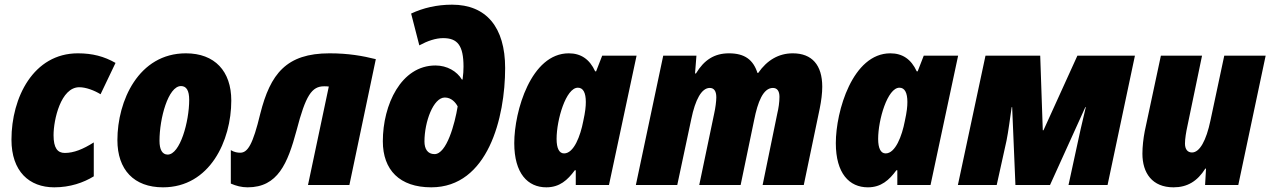

<svg xmlns="http://www.w3.org/2000/svg" viewBox="-20 -791 5432 821"><path d="M212 10C280 10 337 -10 381 -37V-182C335 -153 296 -137 257 -137C226 -137 209 -158 209 -213C209 -279 240 -418 319 -418C348 -418 384 -404 410 -388L474 -522C425 -550 375 -563 313 -563C123 -563 29 -374 29 -194C29 -58 105 10 212 10Z M677 10C877 10 969 -189 969 -361C969 -487 898 -563 775 -563C572 -563 482 -359 482 -192C482 -65 553 10 677 10ZM697 -130C674 -130 662 -151 662 -189C662 -284 699 -423 754 -423C777 -423 789 -404 789 -364C789 -271 750 -130 697 -130Z M1039 10C1168 10 1210 -92 1248 -233C1287 -383 1313 -422 1366 -422C1372 -422 1379 -422 1386 -421L1297 0H1474L1587 -538C1531 -552 1470 -563 1389 -563C1204 -563 1136 -475 1093 -305C1061 -172 1039 -138 1007 -138C996 -138 982 -140 967 -149V-6C990 4 1013 10 1039 10Z M1824 10C2067 10 2140 -289 2140 -500C2140 -675 2059 -771 1913 -771C1848 -771 1789 -757 1738 -733L1773 -597C1808 -616 1843 -628 1875 -628C1936 -628 1962 -597 1962 -506C1962 -491 1961 -472 1958 -451H1955C1934 -486 1892 -511 1842 -511C1695 -511 1617 -343 1617 -187C1617 -64 1689 10 1824 10ZM1838 -132C1808 -132 1795 -155 1795 -186C1795 -270 1833 -374 1882 -374C1910 -374 1928 -353 1937 -336C1925 -262 1890 -132 1838 -132Z M2316 10C2373 10 2407 -21 2438 -63H2442V0H2584L2702 -553H2555L2529 -486H2525C2501 -538 2464 -563 2412 -563C2251 -563 2179 -316 2179 -179C2179 -49 2237 10 2316 10ZM2392 -135C2371 -135 2360 -157 2360 -197C2360 -279 2400 -416 2451 -416C2474 -416 2485 -394 2485 -355C2485 -336 2483 -314 2474 -273C2462 -210 2434 -135 2392 -135Z M2699 0H2876L2936 -282C2953 -365 2980 -415 3015 -415C3032 -415 3043 -403 3043 -375C3043 -358 3039 -328 3034 -306L2970 0H3147L3205 -279C3220 -354 3243 -415 3285 -415C3303 -415 3313 -402 3313 -377C3313 -354 3309 -327 3304 -307L3241 0H3417L3485 -326C3492 -360 3496 -393 3496 -420C3496 -513 3452 -563 3370 -563C3310 -563 3260 -534 3222 -479H3219C3201 -535 3165 -563 3097 -563C3035 -563 2991 -535 2956 -477H2952L2958 -553H2816Z M3691 10C3748 10 3782 -21 3813 -63H3817V0H3959L4077 -553H3930L3904 -486H3900C3876 -538 3839 -563 3787 -563C3626 -563 3554 -316 3554 -179C3554 -49 3612 10 3691 10ZM3767 -135C3746 -135 3735 -157 3735 -197C3735 -279 3775 -416 3826 -416C3849 -416 3860 -394 3860 -355C3860 -336 3858 -314 3849 -273C3837 -210 3809 -135 3767 -135Z M4076 0H4242L4284 -190C4292 -230 4298 -278 4306 -333H4308L4322 0H4470L4621 -333H4623C4617 -304 4606 -265 4590 -189L4549 0H4716L4833 -553H4587L4442 -234H4439L4428 -553H4194Z M4998 10C5057 10 5100 -16 5134 -70H5137L5133 0H5275L5392 -553H5215L5156 -276C5138 -190 5110 -139 5077 -139C5058 -139 5047 -153 5047 -177C5047 -198 5052 -227 5057 -250L5120 -553H4944L4875 -230C4869 -199 4865 -164 4865 -134C4865 -51 4907 10 4998 10Z"/></svg>

Font: Noto Sans UI SemiCondensed Black
Style: Italic
Weight: 900
Width: 4
Italic angle: -372°
Designer: Monotype Design Team
Foundry: Monotype Imaging Inc.
Version: Version 1.901